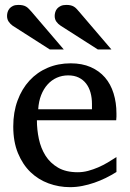

<svg xmlns="http://www.w3.org/2000/svg" viewBox="-20 -753 530 785"><path d="M456.1 -49.8Q435.1 -36.6 412.4 -25.4Q389.6 -14.2 365.5 -5.9Q341.3 2.4 316.4 7.3Q291.5 12.2 266.1 12.2Q220.7 12.2 178.7 -3.2Q136.7 -18.6 104.7 -49.3Q72.8 -80.1 53.5 -126.7Q34.2 -173.3 34.2 -235.8Q34.2 -294.4 51.8 -342Q69.3 -389.6 100.6 -423.6Q131.8 -457.5 174.8 -475.8Q217.8 -494.1 269 -494.1Q315.4 -494.1 350.6 -478.8Q385.7 -463.4 409.2 -436.3Q432.6 -409.2 444.3 -371.3Q456.1 -333.5 456.1 -289.1V-275.9Q456.1 -268.1 455.1 -261.2H130.9Q130.9 -223.1 138.9 -185.1Q147 -147 166 -116.7Q185.1 -86.4 217.3 -67.6Q249.5 -48.8 297.9 -48.8Q319.3 -48.8 340.3 -54.4Q361.3 -60.1 381.6 -68.8Q401.9 -77.6 420.4 -88.6Q439 -99.6 456.1 -110.8ZM356 -328.1Q356 -353 350.1 -374.3Q344.2 -395.5 332.3 -411.1Q320.3 -426.8 302 -435.8Q283.7 -444.8 258.8 -444.8Q233.9 -444.8 212.4 -435.3Q190.9 -425.8 174.6 -407.7Q158.2 -389.6 148.2 -364Q138.2 -338.4 136.2 -306.2H356ZM183.6 -550.8 31.7 -647.9Q22 -654.8 15.4 -664.6Q8.8 -674.3 8.8 -688Q8.8 -695.8 11.2 -703.9Q13.7 -711.9 19 -718.3Q24.4 -724.6 33.2 -728.8Q42 -732.9 54.7 -732.9Q65.4 -732.9 73 -731.2Q80.6 -729.5 86.4 -726.1Q92.3 -722.7 97.2 -717.5Q102.1 -712.4 107.9 -706.1L240.7 -550.8ZM379.9 -550.8 228 -647.9Q217.3 -654.8 210.4 -664.6Q203.6 -674.3 203.6 -688Q203.6 -695.8 206.1 -703.9Q208.5 -711.9 214.1 -718.3Q219.7 -724.6 228.8 -728.8Q237.8 -732.9 251 -732.9Q261.2 -732.9 268.6 -731.2Q275.9 -729.5 281.7 -726.1Q287.6 -722.7 292.5 -717.5Q297.4 -712.4 302.7 -706.1L435.5 -550.8Z"/></svg>

Font: Charis SIL Phon
Style: Regular
Weight: 400
Foundry: SIL International
Version: Version 5.000